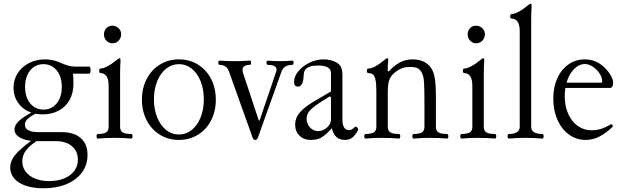

<svg xmlns="http://www.w3.org/2000/svg" viewBox="-20 -746 3373 1039"><path d="M35.2 161.1Q35.2 138.2 45.9 116.9Q56.6 95.7 81.1 71.8Q105.5 47.9 147.9 16.1Q106.4 11.2 82.3 -5.1Q58.1 -21.5 58.1 -44.9Q58.1 -67.4 80.3 -89.4Q102.5 -111.3 149.9 -136.7Q105.5 -151.9 79.3 -188Q53.2 -224.1 53.2 -271.5Q53.2 -314.9 75.7 -349.9Q98.1 -384.8 137.2 -404.8Q176.3 -424.8 225.1 -424.8Q245.6 -424.8 267.3 -419.9Q289.1 -415 307.1 -406.7Q353 -385.7 382.3 -385.7H463.4Q466.3 -385.7 468.3 -379.9Q470.2 -374 470.2 -366.7Q470.2 -358.9 468.3 -353Q466.3 -347.2 463.4 -347.2H375Q377.4 -328.1 377.4 -292.5Q377.4 -242.7 356.7 -205.3Q335.9 -168 298.1 -147.5Q260.3 -127 210 -127Q193.8 -127 172.4 -130.4Q141.6 -115.2 128.2 -101.3Q114.7 -87.4 114.7 -71.3Q114.7 -30.8 190.9 -30.8H314.9Q380.9 -30.8 417.2 1.5Q453.6 33.7 453.6 92.8Q453.6 146 423.6 187Q393.6 228 339.6 250.5Q285.6 272.9 214.8 272.9Q160.6 272.9 120.1 259.3Q79.6 245.6 57.4 220.2Q35.2 194.8 35.2 161.1ZM245.6 233.9Q292 233.9 327.1 219.5Q362.3 205.1 381.8 179Q401.4 152.8 401.4 118.7Q401.4 71.8 368.9 44.7Q336.4 17.6 280.8 17.6H177.7Q136.7 44.9 118.7 70.6Q100.6 96.2 100.6 127.4Q100.6 158.7 118.9 182.9Q137.2 207 169.9 220.5Q202.6 233.9 245.6 233.9ZM215.3 -152.8Q244.6 -152.8 267.1 -168.2Q289.6 -183.6 302 -211.4Q314.5 -239.3 314.5 -275.9Q314.5 -312.5 302 -340.3Q289.6 -368.2 267.1 -383.5Q244.6 -398.9 215.3 -398.9Q186 -398.9 163.3 -383.5Q140.6 -368.2 128.2 -340.3Q115.7 -312.5 115.7 -275.9Q115.7 -239.3 128.2 -211.4Q140.6 -183.6 163.3 -168.2Q186 -152.8 215.3 -152.8Z M502.4 -8.8Q502.4 -13.7 504.2 -17.3Q505.9 -21 508.8 -21Q540 -21 554 -29.3Q567.9 -37.6 567.9 -60.5V-281.2Q567.9 -350.6 522.9 -350.6Q520 -350.6 518.3 -354.2Q516.6 -357.9 516.6 -362.8Q516.6 -368.2 518.3 -371.6Q520 -375 522.9 -375Q538.1 -375 560.8 -386.7Q583.5 -398.4 606.9 -418Q622.6 -431.2 627.9 -431.2Q632.3 -431.2 632.3 -417.5Q629.9 -393.6 629.9 -345.2V-60.5Q629.9 -37.6 644.3 -29.3Q658.7 -21 690.4 -21Q693.4 -21 695.3 -17.3Q697.3 -13.7 697.3 -8.8Q697.3 -3.9 695.3 0Q693.4 3.9 690.4 3.9Q649.9 0 599.6 0Q549.3 0 508.8 3.9Q505.9 3.9 504.2 0.2Q502.4 -3.4 502.4 -8.8ZM588.4 -606.9Q606.9 -606.9 621.3 -593.8Q635.7 -580.6 635.7 -560.1Q635.7 -541 622.3 -526.4Q608.9 -511.7 588.4 -511.7Q569.8 -511.7 556.2 -525.6Q542.5 -539.6 542.5 -560.1Q542.5 -579.6 555.2 -593.3Q567.9 -606.9 588.4 -606.9Z M748 -207Q748 -269 773.9 -318.8Q799.8 -368.7 845.5 -396.7Q891.1 -424.8 948.2 -424.8Q1005.4 -424.8 1051 -396.7Q1096.7 -368.7 1122.3 -318.8Q1147.9 -269 1147.9 -207Q1147.9 -144.5 1122.3 -94.7Q1096.7 -44.9 1051 -16.8Q1005.4 11.2 948.2 11.2Q891.1 11.2 845.5 -16.8Q799.8 -44.9 773.9 -94.7Q748 -144.5 748 -207ZM948.2 -18.1Q986.8 -18.1 1017.6 -42.7Q1048.3 -67.4 1065.7 -110.6Q1083 -153.8 1083 -208.5Q1083 -263.2 1065.7 -306.4Q1048.3 -349.6 1017.6 -374.3Q986.8 -398.9 948.2 -398.9Q909.7 -398.9 878.9 -374.3Q848.1 -349.6 830.6 -306.2Q813 -262.7 813 -208.5Q813 -154.3 830.6 -110.8Q848.1 -67.4 878.9 -42.7Q909.7 -18.1 948.2 -18.1Z M1348.1 2 1218.8 -359.9Q1212.4 -377.4 1199.5 -386.2Q1186.5 -395 1168 -395Q1165 -395 1163.1 -398.4Q1161.1 -401.9 1161.1 -406.7Q1161.1 -411.1 1163.1 -414.6Q1165 -418 1168 -418Q1209 -415 1250 -415Q1291 -415 1332 -418Q1335.4 -418 1337.2 -414.6Q1338.9 -411.1 1338.9 -406.7Q1338.9 -401.9 1337.2 -398.4Q1335.4 -395 1332 -395Q1292.5 -395 1292.5 -366.7Q1292.5 -359.4 1294.9 -352.1L1380.4 -94.2H1384.8L1474.6 -358.4Q1476.6 -364.3 1476.6 -369.1Q1476.6 -395 1428.7 -395Q1425.8 -395 1423.8 -398.4Q1421.9 -401.9 1421.9 -406.7Q1421.9 -411.1 1423.8 -414.6Q1425.8 -418 1428.7 -418Q1462.4 -415 1495.6 -415Q1529.3 -415 1562 -418Q1565.4 -418 1567.1 -414.6Q1568.8 -411.1 1568.8 -406.7Q1568.8 -401.9 1567.1 -398.4Q1565.4 -395 1562 -395Q1516.6 -395 1503.9 -359.9L1376.5 -3.9Q1373.5 3.9 1370.4 7.6Q1367.2 11.2 1362.3 11.2Q1351.6 11.2 1348.1 2Z M1577.1 -72.8Q1577.1 -106.9 1602.1 -137Q1627 -167 1682.6 -199.2L1771 -251V-351.1Q1771 -391.6 1699.7 -391.6Q1648.9 -391.6 1631.3 -368.2Q1624 -359.4 1622.1 -324.2Q1621.1 -303.2 1613 -290.3Q1605 -277.3 1592.8 -277.3Q1571.3 -277.3 1571.3 -302.7Q1571.3 -332.5 1594.7 -360.8Q1618.2 -389.2 1655.5 -407Q1692.9 -424.8 1731.9 -424.8Q1771.5 -424.8 1802.2 -407.2Q1818.4 -397.9 1825.7 -382.3Q1833 -366.7 1833 -335V-97.2Q1833 -70.3 1842 -56.2Q1851.1 -42 1868.2 -42Q1876.5 -42 1883.8 -45.9Q1891.1 -49.8 1900.9 -59.1Q1903.8 -62 1908.7 -59.3Q1913.6 -56.6 1916.5 -51.5Q1919.4 -46.4 1918 -43Q1905.3 -17.6 1888.7 -3.2Q1872.1 11.2 1846.2 11.2Q1790.5 11.2 1775.9 -51.8Q1752 -25.9 1735.1 -12.7Q1718.3 0.5 1701.7 5.9Q1685.1 11.2 1662.6 11.2Q1624 11.2 1600.6 -12Q1577.1 -35.2 1577.1 -72.8ZM1702.1 -36.6Q1719.2 -36.6 1735.1 -45.7Q1751 -54.7 1761 -68.8Q1771 -83 1771 -98.1V-220.2L1765.1 -224.6Q1714.4 -194.3 1687.7 -174.8Q1661.1 -155.3 1650.1 -139.2Q1639.2 -123 1639.2 -104.5Q1639.2 -85.9 1647.5 -70.3Q1655.8 -54.7 1670.4 -45.7Q1685.1 -36.6 1702.1 -36.6Z M1971.7 -350.6Q1968.8 -350.6 1967 -354.2Q1965.3 -357.9 1965.3 -362.8Q1965.3 -368.2 1967 -371.6Q1968.8 -375 1971.7 -375Q1991.2 -375 2014.2 -388.4Q2037.1 -401.9 2055.7 -418Q2071.3 -431.2 2076.7 -431.2Q2081.1 -431.2 2081.1 -417.5Q2079.1 -403.3 2078.6 -391.6Q2078.1 -379.9 2078.1 -361.8L2084.5 -359.9Q2114.3 -393.1 2145.3 -408.9Q2176.3 -424.8 2211.9 -424.8Q2250.5 -424.8 2278.1 -409.7Q2305.7 -394.5 2319.8 -366.2Q2338.9 -329.1 2338.9 -233.4V-60.5Q2338.9 -37.6 2353.3 -29.3Q2367.7 -21 2399.4 -21Q2402.3 -21 2404.3 -17.3Q2406.2 -13.7 2406.2 -8.8Q2406.2 -3.9 2404.3 0Q2402.3 3.9 2399.4 3.9Q2358.9 0 2308.6 0Q2258.3 0 2217.8 3.9Q2214.8 3.9 2213.1 0.2Q2211.4 -3.4 2211.4 -8.8Q2211.4 -13.7 2213.1 -17.3Q2214.8 -21 2217.8 -21Q2249 -21 2262.9 -29.3Q2276.9 -37.6 2276.9 -60.5V-172.9Q2276.9 -259.8 2274.9 -295.9Q2272.9 -332 2264.2 -349.6Q2253.9 -370.6 2239 -377.2Q2224.1 -383.8 2197.8 -383.8Q2173.8 -383.8 2156.7 -377.2Q2139.6 -370.6 2124 -359.4Q2100.6 -342.8 2089.6 -320.1Q2078.6 -297.4 2078.6 -253.4V-60.5Q2078.6 -37.6 2093 -29.3Q2107.4 -21 2139.2 -21Q2142.1 -21 2144 -17.3Q2146 -13.7 2146 -8.8Q2146 -3.9 2144 0Q2142.1 3.9 2139.2 3.9Q2098.6 0 2048.3 0Q1998 0 1957.5 3.9Q1954.6 3.9 1952.9 0.2Q1951.2 -3.4 1951.2 -8.8Q1951.2 -13.7 1952.9 -17.3Q1954.6 -21 1957.5 -21Q1988.8 -21 2002.7 -29.3Q2016.6 -37.6 2016.6 -60.5V-254.9Q2016.6 -294.9 2011.7 -315.7Q2006.8 -336.4 1997.3 -343.5Q1987.8 -350.6 1971.7 -350.6Z M2470.7 -8.8Q2470.7 -13.7 2472.4 -17.3Q2474.1 -21 2477.1 -21Q2508.3 -21 2522.2 -29.3Q2536.1 -37.6 2536.1 -60.5V-281.2Q2536.1 -350.6 2491.2 -350.6Q2488.3 -350.6 2486.6 -354.2Q2484.9 -357.9 2484.9 -362.8Q2484.9 -368.2 2486.6 -371.6Q2488.3 -375 2491.2 -375Q2506.3 -375 2529.1 -386.7Q2551.8 -398.4 2575.2 -418Q2590.8 -431.2 2596.2 -431.2Q2600.6 -431.2 2600.6 -417.5Q2598.1 -393.6 2598.1 -345.2V-60.5Q2598.1 -37.6 2612.5 -29.3Q2627 -21 2658.7 -21Q2661.6 -21 2663.6 -17.3Q2665.5 -13.7 2665.5 -8.8Q2665.5 -3.9 2663.6 0Q2661.6 3.9 2658.7 3.9Q2618.2 0 2567.9 0Q2517.6 0 2477.1 3.9Q2474.1 3.9 2472.4 0.2Q2470.7 -3.4 2470.7 -8.8ZM2556.6 -606.9Q2575.2 -606.9 2589.6 -593.8Q2604 -580.6 2604 -560.1Q2604 -541 2590.6 -526.4Q2577.1 -511.7 2556.6 -511.7Q2538.1 -511.7 2524.4 -525.6Q2510.7 -539.6 2510.7 -560.1Q2510.7 -579.6 2523.4 -593.3Q2536.1 -606.9 2556.6 -606.9Z M2726.6 -8.8Q2726.6 -13.7 2728.5 -17.3Q2730.5 -21 2733.4 -21Q2792.5 -21 2792.5 -60.5V-576.2Q2792.5 -645.5 2747.6 -645.5Q2744.6 -645.5 2742.7 -649.2Q2740.7 -652.8 2740.7 -657.7Q2740.7 -662.6 2742.7 -666.3Q2744.6 -669.9 2747.6 -669.9Q2762.7 -669.9 2785.4 -681.6Q2808.1 -693.4 2831.5 -712.9Q2847.2 -726.1 2852.5 -726.1Q2856.9 -726.1 2856.9 -712.4Q2854.5 -677.7 2854.5 -640.1V-60.5Q2854.5 -21 2915 -21Q2918.5 -21 2920.2 -17.3Q2921.9 -13.7 2921.9 -8.8Q2921.9 -3.4 2920.2 0.2Q2918.5 3.9 2915 3.9Q2874.5 0 2824.2 0Q2773.9 0 2733.4 3.9Q2730.5 3.9 2728.5 0Q2726.6 -3.9 2726.6 -8.8Z M2974.1 -212.4Q2974.1 -273.9 2995.8 -322.3Q3017.6 -370.6 3056.6 -397.7Q3095.7 -424.8 3145.5 -424.8Q3210 -424.8 3258.8 -373Q3276.9 -354 3287.4 -334Q3297.9 -314 3297.9 -298.8Q3297.9 -270 3279.3 -270H3039.6Q3036.1 -250 3036.1 -226.1Q3036.1 -172.4 3054.7 -130.4Q3073.2 -88.4 3106.2 -64.7Q3139.2 -41 3181.2 -41Q3207.5 -41 3232.2 -48.6Q3256.8 -56.2 3286.1 -73.2Q3289.1 -75.2 3292.7 -71.5Q3296.4 -67.9 3296.4 -63.5Q3296.4 -61 3294.4 -59.1Q3255.9 -22.5 3220.9 -5.6Q3186 11.2 3149.4 11.2Q3099.1 11.2 3059.3 -17.6Q3019.5 -46.4 2996.8 -97.4Q2974.1 -148.4 2974.1 -212.4ZM3234.9 -298.8Q3238.8 -298.8 3238.8 -306.2Q3238.8 -326.7 3224.4 -348.6Q3210 -370.6 3188.2 -385Q3166.5 -399.4 3145.5 -399.4Q3112.8 -399.4 3085.9 -371.8Q3059.1 -344.2 3045.9 -298.8Z"/></svg>

Font: JuniusX Light
Style: Regular
Weight: 300
Designer: Peter S. Baker
Foundry: Briery Creek Software
Version: Version 1.008